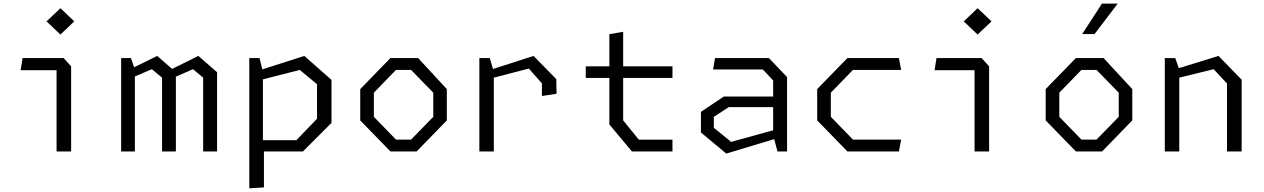

<svg xmlns="http://www.w3.org/2000/svg" viewBox="-20 -822 6860 1042"><path d="M287 0H366V-462L325 -507H102.5L92 -441H287ZM232.5 -706 308 -634.5 383 -706 308 -777.5Z M1082.5 0H1158V-430L1056.5 -518.5L914 -448L833 -518.5L708 -457L690.5 -507H637.5V0H712V-407L804 -446.5L859.5 -400.5V0H934.5V-406L1027.5 -446.5L1082.5 -400.5Z M1333 200 1412.5 195V0H1624L1779 -155V-388.5L1631.5 -518.5L1403.5 -445.5L1388.5 -507H1333ZM1407 -61V-391.5L1607 -442.5L1700.5 -365V-177.5L1588 -61Z M2099 0H2241L2405 -168.5V-338.5L2249 -507H2099L1935 -338.5V-168.5ZM2009 -188V-319L2129 -442.5H2211L2331.5 -319V-188L2211 -64.5H2129Z M2921 -301 3000.5 -313 2999 -392.5 2875.5 -518.5 2655.5 -447.5 2638 -507H2581.5V0H2660V-400.5L2850 -450L2921 -369.5Z M3409.5 0H3629.5V-64H3447L3362 -168.5V-399H3629.5V-462H3362V-649.5L3287 -636.5V-462H3159V-399H3287V-146.5Z M4199.5 0H4251.5V-403.5L4153 -507H3860.5L3850 -445H4120L4176 -385.5V-298H3908L3784 -215V-103L3921.5 11.5L4181.5 -67ZM3854 -128.5V-188L3935 -240.5H4176V-115L3948 -52Z M4579 0H4858.5L4870.5 -64.5H4609L4489 -188V-319L4609 -442.5H4870.5L4858.5 -507H4579L4415 -338.5V-168.5Z M5269 0H5348V-462L5307 -507H5062.5L5052 -441H5269ZM5210.5 -706 5285.5 -634.5 5361 -706 5285.5 -777.5Z M5819 0H5961L6125 -168.5V-338.5L5969 -507H5819L5655 -338.5V-168.5ZM5729 -188V-319L5849 -442.5H5931L6051.5 -319V-188L5931 -64.5H5849ZM5853 -637 5960.5 -802.5H6046L5920 -637Z M6639 0H6718.5V-389.5L6593 -518.5L6377.5 -452L6358 -507H6301.5V0H6380V-400.5L6566.5 -446.5L6639 -369Z"/></svg>

Font: Monaspace Krypton Light
Style: Regular
Weight: 300
Designer: Riley Cran & the Lettermatic Team
Foundry: Lettermatic
Version: Version 1.101 (Monaspace Krypton)